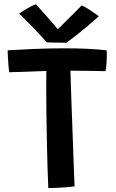

<svg xmlns="http://www.w3.org/2000/svg" viewBox="-20 -902 560 928"><path d="M25 -553Q22.5 -564.5 20.8 -586.8Q19 -609 18 -630Q17 -651 17 -659Q73.5 -662.5 146.8 -665.5Q220 -668.5 294.5 -668.5Q349 -668.5 401 -666.2Q453 -664 496 -658.5Q497 -628.5 495 -600.8Q493 -573 490.5 -558Q476.5 -558.5 445.8 -559Q415 -559.5 380.2 -559.8Q345.5 -560 320.5 -560.5Q321 -539 322.5 -492Q324 -445 326.2 -384.2Q328.5 -323.5 330.8 -259.8Q333 -196 335 -140Q337 -84 338.5 -46.5Q340 -9 340.5 -1.5Q325.5 1 301 3Q276.5 5 252.2 6Q228 7 213.5 7Q211.5 -30 209.8 -90.2Q208 -150.5 206.5 -220.8Q205 -291 204.2 -359.8Q203.5 -428.5 203.5 -483Q203.5 -505.5 203.8 -524.8Q204 -544 204 -559Q179 -558 146 -556.8Q113 -555.5 80.8 -554.5Q48.5 -553.5 25 -553ZM375 -876Q388 -870.5 405.8 -859.2Q423.5 -848 438.2 -837.5Q453 -827 457.5 -823.5Q396 -768.5 357 -738Q318 -707.5 301.5 -695.5Q292 -695.5 274.2 -695.8Q256.5 -696 237.8 -696.2Q219 -696.5 206.5 -697Q176 -731.5 142.5 -766.2Q109 -801 72.5 -836.5Q86 -845.5 109.8 -860Q133.5 -874.5 153.5 -881.5Q173.5 -860 195 -835.5Q216.5 -811 234.2 -790.5Q252 -770 259.5 -760.5Q270.5 -772 291 -792Q311.5 -812 334 -834.5Q356.5 -857 375 -876Z"/></svg>

Font: Grandstander Medium
Style: Regular
Weight: 500
Designer: Tyler Finck
Foundry: Etcetera Type Co
Version: Version 1.200; ttfautohint (v1.8.3)